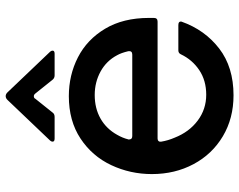

<svg xmlns="http://www.w3.org/2000/svg" viewBox="-103 -727 841 675"><g transform="rotate(-90 317.5 -389.5)"><path d="M43 -276Q43 -352 74.5 -419Q106 -486 168 -527Q230 -568 317 -568Q391 -568 453.5 -536Q516 -504 554 -440.5Q592 -377 592 -286V-269Q592 -256 579 -256H168Q162 -256 159 -252.5Q156 -249 157 -243Q161 -219 171 -196Q191 -145 231 -115Q271 -85 322 -85Q372 -85 408.5 -109.5Q445 -134 464 -174Q468 -183 478 -183H567Q574 -183 577 -180Q580 -177 579 -172Q550 -90 484.5 -39.5Q419 11 320 11Q239 11 176 -26.5Q113 -64 78 -129.5Q43 -195 43 -276ZM463 -345Q470 -345 473 -348.5Q476 -352 475 -359Q469 -384 461 -398Q441 -436 403.5 -456.5Q366 -477 321 -477Q274 -477 238 -456.5Q202 -436 181 -398Q170 -379 165 -359Q165 -358 164.5 -357Q164 -356 165 -355Q165 -345 177 -345ZM168 -618Q157 -618 157 -625Q157 -630 161 -634L304 -784Q310 -790 317 -790Q324 -790 330 -784L473 -634Q477 -630 477 -625Q477 -618 466 -618H390Q380 -618 374 -626L326 -686Q322 -691 317 -691Q310 -691 308 -686L260 -626Q255 -618 244 -618Z"/></g></svg>

Font: Open Sauce Two Medium
Style: Regular
Weight: 500
Designer: Alfredo Marco Pradil
Foundry: Creative Sauce Fz LLC
Version: Version 1.477